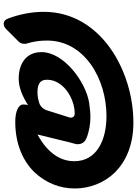

<svg xmlns="http://www.w3.org/2000/svg" viewBox="132 -892 758 1063"><g transform="rotate(90 511.5 -360.0)"><path d="M209 -83C218 -92 222 -102 222 -114C222 -119 223 -123 220 -130C209 -166 204 -203 204 -241C204 -449 417 -570 622 -570C757 -570 872 -515 872 -392C872 -323 836 -249 724 -188L755 -314C758 -327 762 -341 765 -356L775 -393C777 -399 778 -405 778 -411C778 -426 772 -448 745 -459C709 -474 667 -481 628 -481C604 -481 587 -479 548 -474C432 -455 268 -334 268 -210C268 -123 335 -84 415 -84C464 -84 511 -104 562 -136C559 -129 558 -120 558 -109C558 -82 597 -65 654 -65C778 -65 870 -108 931 -169C992 -233 1023 -311 1023 -395C1023 -475 993 -557 933 -618C872 -678 782 -719 658 -719C374 -719 45 -540 45 -223C45 -156 58 -91 81 -28C87 -10 97 -1 112 -1C122 -1 132 -6 142 -16ZM556 -200C534 -192 512 -188 490 -188C435 -188 421 -210 421 -241C421 -332 526 -394 607 -394H609C625 -394 631 -382 631 -373C631 -370 630 -367 629 -363L590 -239C585 -222 571 -207 556 -200Z"/></g></svg>

Font: Bangerz
Style: Bold
Weight: 700
Designer: vernon adams
Foundry: Vernon Adams
Version: Version 2.10;December 28, 2023;FontCreator 13.0.0.2683 64-bi